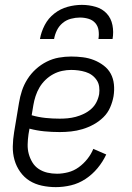

<svg xmlns="http://www.w3.org/2000/svg" viewBox="-20 -760 540 788"><path d="M209 8Q180 8 152 2Q124 -4 101.5 -18Q79 -32 63 -54.5Q47 -77 39.5 -103.5Q32 -130 32.5 -159Q33 -188 38 -218L58 -338Q62 -363 70 -387.5Q78 -412 92.5 -435Q107 -458 127.5 -476.5Q148 -495 172 -507Q196 -519 221.5 -523.5Q247 -528 272 -528Q296 -528 320 -525Q344 -522 365.5 -513.5Q387 -505 405.5 -491Q424 -477 434.5 -457.5Q445 -438 447.5 -414Q450 -390 446 -365Q442 -342 432 -319Q422 -296 404 -278.5Q386 -261 364 -249Q342 -237 318.5 -230Q295 -223 271.5 -220.5Q248 -218 225 -218Q193 -218 162 -221Q131 -224 101 -232L97 -209Q94 -188 93.5 -167.5Q93 -147 98 -128.5Q103 -110 113 -93.5Q123 -77 139 -66.5Q155 -56 174 -51.5Q193 -47 214 -47Q236 -47 259.5 -53Q283 -59 303 -73.5Q323 -88 338.5 -107.5Q354 -127 363 -149L416 -126Q402 -96 380.5 -70Q359 -44 331 -25.5Q303 -7 271.5 0.5Q240 8 209 8ZM225 -273Q241 -273 257.5 -274.5Q274 -276 291 -280.5Q308 -285 324.5 -293Q341 -301 354.5 -313Q368 -325 376 -341Q384 -357 387 -374Q389 -389 387 -404Q385 -419 377 -431Q369 -443 357.5 -451.5Q346 -460 331.5 -464.5Q317 -469 302 -471Q287 -473 272 -473Q254 -473 235 -469Q216 -465 198.5 -455.5Q181 -446 166.5 -432Q152 -418 142 -401Q132 -384 126 -365.5Q120 -347 117 -329L110 -287Q138 -279 166.5 -276Q195 -273 225 -273ZM144 -600Q149 -629 163.5 -657Q178 -685 203 -704.5Q228 -724 257.5 -732Q287 -740 316 -740Q345 -740 372.5 -732Q400 -724 418 -704.5Q436 -685 441.5 -657Q447 -629 442 -600H384Q387 -618 384.5 -635.5Q382 -653 371 -665.5Q360 -678 343 -683Q326 -688 308 -688Q290 -688 271 -683Q252 -678 237 -665.5Q222 -653 213.5 -635.5Q205 -618 202 -600Z"/></svg>

Font: Iosevka Light
Style: Italic
Weight: 300
Italic angle: -9°
Monospace: yes
Designer: Belleve Invis
Foundry: Belleve Invis
Version: Version 32.5.0; ttfautohint (v1.8.4)